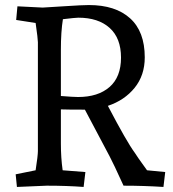

<svg xmlns="http://www.w3.org/2000/svg" viewBox="-20 -735 686 760"><path d="M332 -715Q437 -715 495 -662.5Q553 -610 553 -508Q553 -437 513 -387.5Q473 -338 407 -316Q482 -173 513 -131Q522 -116 562 -61L634 -54L627 5Q549 0 469 0Q427 -92 414 -116L316 -301H309Q248 -301 221 -302V-167Q221 -110 228 -61L318 -54L311 5Q245 0 165 0L47 5L42 -45L121 -61Q130 -119 130 -137V-568Q130 -581 121 -644L44 -656L49 -710Q116 -707 149 -705Q170 -706 238 -710.5Q306 -715 332 -715ZM290 -665Q279 -665 229 -659Q221 -609 221 -538V-355Q271 -351 289 -351Q368 -351 413.5 -390.5Q459 -430 459 -507Q459 -584 414 -624.5Q369 -665 290 -665Z"/></svg>

Font: Andada
Style: Regular
Weight: 400
Designer: Carolina Giovagnoli
Foundry: Carolina Giovagnoli
Version: Version 1.003